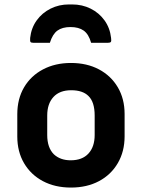

<svg xmlns="http://www.w3.org/2000/svg" viewBox="-20 -834 640 866"><path d="M298 -712Q261 -712 239 -696Q217 -680 205 -641H130Q120 -641 117.5 -645Q115 -649 116 -663Q121 -708 145.5 -742Q170 -776 208 -795Q246 -814 291 -814H305Q351 -814 389 -795Q427 -776 451.5 -742Q476 -708 481 -663Q483 -649 480 -645Q477 -641 467 -641H391Q380 -680 357.5 -696Q335 -712 298 -712ZM300 -550Q372 -550 426.5 -521Q481 -492 511.5 -440Q542 -388 542 -320V-219Q542 -151 511.5 -98.5Q481 -46 426.5 -17Q372 12 300 12Q228 12 173.5 -17Q119 -46 88.5 -98Q58 -150 58 -218V-319Q58 -388 88.5 -440Q119 -492 174 -521Q229 -550 300 -550ZM301 -427Q249 -427 221 -396.5Q193 -366 193 -313V-225Q193 -168 223 -138Q252 -111 299 -111Q351 -111 379 -141.5Q407 -172 407 -225V-313Q407 -374 379 -401Q353 -427 301 -427Z"/></svg>

Font: Recursive Sn Lnr St
Style: Bold
Weight: 700
Version: Version 1.079;hotconv 1.0.112;makeotfexe 2.5.65598; ttfautoh